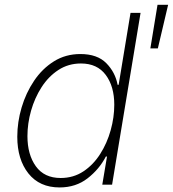

<svg xmlns="http://www.w3.org/2000/svg" viewBox="-20 -782 732 813"><path d="M232.4 11.7Q147.5 11.7 100.3 -47.6Q53.2 -106.9 53.2 -203.1Q53.2 -265.1 71.5 -326.9Q89.8 -388.7 124.3 -439.9Q158.7 -491.2 208.3 -522.2Q257.8 -553.2 320.3 -553.2Q392.1 -553.2 430.2 -514.4Q468.3 -475.6 478 -422.9H482.4L532.7 -727.5H575.2L454.6 0H413.1L433.1 -119.1H428.2Q400.4 -65.4 350.8 -26.9Q301.3 11.7 232.4 11.7ZM236.8 -28.3Q291 -28.3 333.3 -56.4Q375.5 -84.5 404.5 -130.4Q433.6 -176.3 448.7 -230.7Q463.9 -285.2 463.9 -338.4Q463.9 -416.5 427.7 -464.8Q391.6 -513.2 322.8 -513.2Q269.5 -513.2 227.5 -485.8Q185.5 -458.5 156.2 -413.1Q127 -367.7 111.6 -313.5Q96.2 -259.3 96.2 -205.6Q96.2 -127.4 131.8 -77.9Q167.5 -28.3 236.8 -28.3ZM616.7 -577.1 647 -761.7H691.9L648.4 -577.1Z"/></svg>

Font: Inter Extra Light
Style: Italic
Weight: 200
Italic angle: -9.39999°
Designer: Rasmus Andersson
Foundry: rsms
Version: Version 4.000;git-3c8e0fc